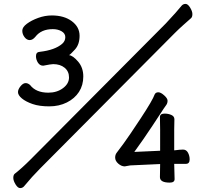

<svg xmlns="http://www.w3.org/2000/svg" viewBox="-20 -869 1040 982"><path d="M848 65Q798 65 798 37L799 -30L646 -23L618 -18Q601 -18 585 -32Q569 -46 569 -63Q569 -78 577 -88Q585 -98 612.5 -135.5Q640 -173 700.5 -265Q761 -357 771 -386Q776 -397 790 -397Q802 -397 819.5 -381.5Q837 -366 837 -354Q837 -342 831 -333L817 -313Q808 -299 760.5 -227Q713 -155 667 -92L799 -98V-206L798 -270Q798 -288 822 -288Q841 -288 856.5 -281Q872 -274 872 -259L871 -206V-100Q902 -104 916 -104Q933 -104 941.5 -88Q950 -72 950 -54Q950 -31 931 -31H871L873 47Q873 65 848 65ZM232 -325Q181 -325 146.5 -337Q112 -349 92 -365.5Q72 -382 72 -398Q72 -412 85 -428Q98 -444 111 -444Q123 -444 134 -434Q164 -395 227 -395Q271 -395 302 -418Q333 -441 333 -473Q333 -504 310.5 -522.5Q288 -541 252 -541Q241 -541 201 -533Q184 -533 174 -548.5Q164 -564 164 -582Q164 -603 184 -604Q261 -613 298 -645Q314 -659 314 -679Q314 -698 295 -709Q276 -720 250 -720Q191 -720 161 -681Q147 -664 132 -664Q117 -664 105.5 -679Q94 -694 94 -712Q94 -730 117.5 -747.5Q141 -765 175.5 -777.5Q210 -790 245 -790Q308 -790 347.5 -760.5Q387 -731 387 -686Q387 -642 363.5 -616Q340 -590 333 -587Q353 -585 379.5 -554Q406 -523 406 -478Q406 -433 384 -399Q362 -365 322 -345Q282 -325 232 -325ZM83 93Q71 93 59.5 74Q48 55 48 41Q48 26 55 20Q90 -7 137 -54L828 -749Q887 -812 909 -840Q917 -849 929 -849Q941 -849 952.5 -830Q964 -811 964 -797Q964 -782 957 -776Q939 -760 917 -740.5Q895 -721 875 -701L184 -6Q145 33 102 85Q94 93 83 93Z"/></svg>

Font: ToneOZ-Pinyin-WenKai-Medium
Style: Medium
Weight: 700
Designer: Fontworks Inc.
Foundry: ToneOZ
Version: Version 0.240331